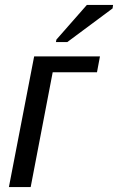

<svg xmlns="http://www.w3.org/2000/svg" viewBox="-20 -756 477 776"><path d="M118 -528H384L372 -464H193L104 0H16ZM252 -586H206L208 -596L331 -736H437L435 -722Z"/></svg>

Font: Libra Sans
Style: Italic
Weight: 400
Italic angle: -12°
Foundry: Context Ltd
Version: Version 1.002